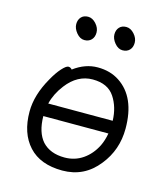

<svg xmlns="http://www.w3.org/2000/svg" viewBox="-108 -786 778 889"><g transform="rotate(15 281.0 -341.5)"><path d="M444 -640Q444 -618 431.5 -605Q419 -592 398 -592Q377 -592 360 -612.5Q343 -633 343 -654Q343 -675 355 -688Q367 -701 388 -701Q409 -701 426.5 -681.5Q444 -662 444 -640ZM261 -640Q261 -618 248.5 -605Q236 -592 215 -592Q194 -592 177 -612.5Q160 -633 160 -654Q160 -675 172 -688Q184 -701 205 -701Q226 -701 243.5 -681.5Q261 -662 261 -640ZM194 -445Q249 -486 309 -486Q369 -486 413 -457Q506 -396 506 -245Q506 -143 444 -66Q378 18 272.5 18Q167 18 111.5 -42.5Q56 -103 56 -207Q56 -287 106 -374Q126 -410 146 -432Q166 -454 176.5 -454Q187 -454 194 -445ZM267 -43Q316 -43 354.5 -69.5Q393 -96 416 -142Q429 -169 435 -203H123Q124 -125 160 -84Q198 -43 267 -43ZM130 -265H439Q437 -330 406 -377Q374 -426 301 -426Q228 -426 176 -358Q142 -314 130 -265Z"/></g></svg>

Font: ToneOZ-Pinyin-WenKai-Regular
Style: Regular
Weight: 400
Designer: Fontworks Inc.
Foundry: ToneOZ
Version: Version 0.240331